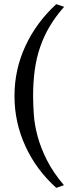

<svg xmlns="http://www.w3.org/2000/svg" viewBox="-20 -791 351 928"><path d="M290 -758Q249 -712 220.5 -664Q192 -616 174 -563.5Q156 -511 148 -452.5Q140 -394 140 -327Q140 -286 143.5 -236.5Q147 -187 162 -131.5Q177 -76 207 -16.5Q237 43 289 104L252 117Q156 31 103 -84Q50 -199 50 -327Q50 -455 103 -569Q156 -683 252 -771Z"/></svg>

Font: Quattrocento Sans
Style: Regular
Weight: 400
Designer: Pablo Impallari
Foundry: Pablo Impallari, Igino Marini, Brenda Gallo
Version: Version 2.000